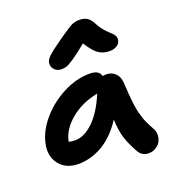

<svg xmlns="http://www.w3.org/2000/svg" viewBox="-143 -881 952 1034"><g transform="rotate(-20 333.0 -364.5)"><path d="M247.1 -548.8Q222.7 -548.8 207.5 -564.7Q192.4 -580.6 194.8 -603Q196.3 -619.1 214.8 -637.9Q233.4 -656.7 297.9 -702.1Q309.1 -709.5 327.9 -722.4Q346.7 -735.4 353.3 -739.5Q359.9 -743.7 371.8 -751Q383.8 -758.3 390.4 -760.3Q397 -762.2 406 -764.2Q415 -766.1 424.8 -766.1Q453.6 -766.1 470.9 -754.9Q488.3 -743.7 502 -716.8Q516.1 -689.9 534.4 -669.2Q552.7 -648.4 564.2 -639.4Q575.7 -630.4 582.3 -618.4Q588.9 -606.4 585.9 -590.8Q583 -573.2 565.4 -562.5Q547.9 -551.8 524.9 -551.8Q487.3 -551.8 460.7 -570.3Q434.1 -588.9 401.9 -640.1Q350.6 -597.7 319.3 -577.1Q288.1 -556.6 275.6 -552.7Q263.2 -548.8 247.1 -548.8ZM160.2 -38.1Q87.4 -38.1 50.5 -85.7Q13.7 -133.3 27.8 -199.2Q41 -267.6 95.2 -331.5Q149.4 -395.5 226.3 -435.3Q303.2 -475.1 378.9 -475.1Q433.6 -475.1 441.9 -439Q453.6 -440.9 460 -440.9Q493.2 -440.9 513.4 -421.1Q533.7 -401.4 536.1 -370.1Q536.6 -365.2 538.3 -336.7Q540 -308.1 540.5 -303.5Q541 -298.8 543 -274.7Q544.9 -250.5 546.1 -244.4Q547.4 -238.3 550.3 -218Q553.2 -197.8 556.2 -189.2Q559.1 -180.7 563.7 -163.6Q568.4 -146.5 573.5 -135.3Q578.6 -124 585.7 -109.1Q592.8 -94.2 601.1 -80.1Q611.8 -63 612.1 -42.2Q612.3 -21.5 603.5 -4.2Q594.7 13.2 575.9 25.1Q557.1 37.1 533.2 37.1Q497.6 37.1 478 5.9Q449.2 -44.9 434.8 -88.4Q420.4 -131.8 418 -198.2Q390.6 -155.3 357.7 -123.3Q324.7 -91.3 291 -73.2Q257.3 -55.2 224.9 -46.6Q192.4 -38.1 160.2 -38.1ZM148.9 -169.9V-168.9Q163.1 -164.1 186 -164.1Q237.8 -164.1 290.3 -214.8Q342.8 -265.6 381.8 -359.9Q289.1 -341.8 225.6 -288.6Q162.1 -235.4 148.9 -169.9Z"/></g></svg>

Font: Shantell Sans Irregular
Style: Italic
Weight: 600
Italic angle: -11.31°
Designer: Stephen Nixon, Anya Danilova, Shantell Martin
Foundry: Arrow Type
Version: Version 1.006;[9816181b4]